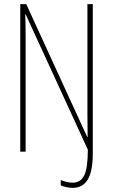

<svg xmlns="http://www.w3.org/2000/svg" viewBox="-20 -734 546 929"><path d="M332 175Q317 175 300.5 171.5Q284 168 274 163V137Q285 142 301.5 146Q318 150 331 150Q369 150 387 115.5Q405 81 405 -10L104 -665H102Q103 -646 103.5 -621Q104 -596 104 -554V0H78V-714H107L402 -71H404Q404 -101 403.5 -129Q403 -157 403 -179V-714H429V7Q429 95 404.5 135Q380 175 332 175Z"/></svg>

Font: Noto Sans Sinhala UI ExtraCondensed Thin
Style: Regular
Weight: 100
Width: 2
Designer: Jelle Bosma - Monotype Design Team
Foundry: Monotype Imaging Inc.
Version: Version 2.006; ttfautohint (v1.8.4.7-5d5b)